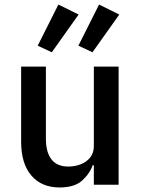

<svg xmlns="http://www.w3.org/2000/svg" viewBox="-20 -813 620 845"><path d="M393 0V-86H388Q374 -47 340.5 -17.5Q307 12 242 12Q163 12 118 -40.5Q73 -93 73 -189V-520H182V-203Q182 -143 206.5 -111.5Q231 -80 281 -80Q310 -80 335.5 -90Q361 -100 377 -120Q393 -140 393 -170V-520H502V0ZM326 -749 208 -583 146 -612 237 -793ZM505 -749 387 -583 325 -612 416 -793Z"/></svg>

Font: IBM Plex Sans Medium
Style: Regular
Weight: 500
Designer: Mike Abbink, Paul van der Laan, Pieter van Rosmalen
Foundry: Bold Monday
Version: Version 3.201